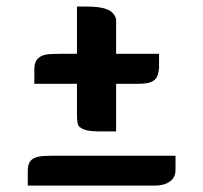

<svg xmlns="http://www.w3.org/2000/svg" viewBox="-20 -583 622 587"><path d="M516.6 -63.5Q516.6 -40 499 -27.8Q481.4 -15.6 454.6 -15.6H64.9V-59.1Q64.9 -76.2 69.8 -85.7Q74.7 -95.2 85.4 -100.1Q96.2 -105 113.3 -106Q130.4 -106.9 155.3 -106.9H516.6ZM245.6 -563Q284.2 -563 306.2 -554.9Q328.1 -546.9 335 -524.9V-418.5H466.3V-374.5Q464.8 -361.3 461.7 -352.3Q458.5 -343.3 451.2 -337.6Q443.8 -332 431.9 -329.3Q419.9 -326.7 400.9 -326.7H335V-181.2H278.8Q268.6 -181.6 258.1 -182.6Q247.6 -183.6 238.5 -186.5Q229.5 -189.5 223.4 -194.8Q217.3 -200.2 216.8 -210Q215.3 -220.2 215.3 -233.9V-326.7H85V-370.6Q85 -388.2 91.1 -397.9Q97.2 -407.7 108.2 -412.4Q119.1 -417 133.8 -417.7Q148.4 -418.5 165.5 -418.5H215.3V-563Z"/></svg>

Font: Tienne Black
Style: Regular
Weight: 900
Designer: vernon adams
Foundry: vernon adams
Version: Version 001.001